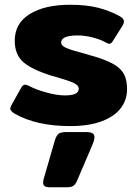

<svg xmlns="http://www.w3.org/2000/svg" viewBox="-20 -515 577 807"><path d="M42 -37Q23 -49 23 -58Q23 -63 28 -73L70 -148Q77 -159 85 -159Q90 -159 102 -154Q129 -139 174 -126.5Q219 -114 253 -114Q283 -114 297 -121Q311 -128 311 -142Q311 -156 291.5 -165.5Q272 -175 221 -190L199 -196Q115 -222 78.5 -253.5Q42 -285 42 -344Q42 -417 105 -456Q168 -495 274 -495Q341 -495 390 -483Q439 -471 483 -447Q501 -437 501 -425Q501 -418 495 -407L454 -342Q447 -331 440 -331Q434 -331 424 -337Q400 -350 368 -358Q336 -366 306 -366Q237 -366 237 -336Q237 -323 258.5 -313.5Q280 -304 327 -292Q383 -276 392 -273Q440 -257 466 -240Q492 -223 503 -199.5Q514 -176 514 -139Q514 -96 488 -61Q462 -26 408 -5.5Q354 15 275 15Q134 15 42 -37ZM161 252Q161 249 163 239L210 77Q217 54 226.5 47Q236 40 260 40H340Q360 40 368.5 45Q377 50 377 62Q377 73 370 90L302 249Q296 261 287.5 266.5Q279 272 263 272H187Q161 272 161 252Z"/></svg>

Font: Mitr SemiBold
Style: Regular
Weight: 600
Designer: Thanarat Vachiruckul
Foundry: Cadson Demak
Version: Version 1.002